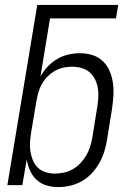

<svg xmlns="http://www.w3.org/2000/svg" viewBox="-20 -755 540 783"><path d="M217 8Q192 8 169 1Q146 -6 129 -22Q112 -38 102.5 -59.5Q93 -81 89 -104L71 0H10L132 -735H462L453 -680H184L145 -443Q157 -465 174.5 -483.5Q192 -502 213.5 -514.5Q235 -527 258.5 -532.5Q282 -538 305 -538Q332 -538 356.5 -530.5Q381 -523 399 -506Q417 -489 427 -465.5Q437 -442 440.5 -417Q444 -392 442.5 -365.5Q441 -339 437 -312L416 -182Q412 -158 404.5 -134.5Q397 -111 384 -88.5Q371 -66 353 -47Q335 -28 312.5 -15.5Q290 -3 265.5 2.5Q241 8 217 8ZM203 -47Q221 -47 240 -51Q259 -55 276 -64.5Q293 -74 307 -88.5Q321 -103 331 -120Q341 -137 347 -155Q353 -173 356 -191L377 -321Q380 -341 381 -360.5Q382 -380 378.5 -398.5Q375 -417 366.5 -433.5Q358 -450 344 -461.5Q330 -473 311.5 -478Q293 -483 274 -483Q256 -483 238 -479Q220 -475 204 -466Q188 -457 174.5 -443.5Q161 -430 151.5 -413.5Q142 -397 137 -380Q132 -363 129 -345L107 -215Q104 -196 102.5 -176Q101 -156 104 -137.5Q107 -119 114 -101.5Q121 -84 134 -71.5Q147 -59 165 -53Q183 -47 203 -47Z"/></svg>

Font: Iosevka Curly Light Oblique
Style: Regular
Weight: 300
Italic angle: -9°
Monospace: yes
Designer: Belleve Invis
Foundry: Belleve Invis
Version: Version 11.1.0; ttfautohint (v1.8.3)